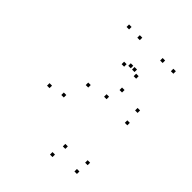

<svg xmlns="http://www.w3.org/2000/svg" viewBox="-234 -941 1088 1088"><g transform="rotate(45 310.0 -397.0)"><path d="M92.3 -242.3V-262.3H72.3V-242.3ZM380.3 22V2H360.3V22ZM546 -8.2V-28.2H526V-8.2ZM553.7 -86.2V-106.2H533.7V-86.2ZM399 -62.2V-82.2H379V-62.2ZM187 -262V-282H167V-262ZM245 -399.7V-419.7H225V-399.7ZM365.2 -426.5V-446.5H345.2V-426.5ZM553 -405V-425H533V-405ZM544.5 -495.8V-515.8H524.5V-495.8ZM400.3 -515.3V-535.3H380.3V-515.3ZM261.8 -796.2V-816.2H241.8V-796.2ZM368.3 -647.5V-667.5H348.3V-647.5ZM338.3 -647.5V-667.5H318.3V-647.5ZM444.8 -796.2V-816.2H424.8V-796.2ZM530.8 -796.2V-816.2H510.8V-796.2ZM401.5 -627.2V-647.2H381.5V-627.2ZM305.2 -627.2V-647.2H285.2V-627.2ZM175.8 -796.2V-816.2H155.8V-796.2Z"/></g></svg>

Font: Monaspace Argon Dots Var
Style: Regular
Weight: 400
Designer: Riley Cran and the Lettermatic Team
Version: Version 1.100 (Monaspace Argon Dots)